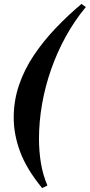

<svg xmlns="http://www.w3.org/2000/svg" viewBox="-20 -804 458 980"><path d="M195 156Q115 58 82.5 -30Q50 -118 50 -203Q50 -291 77.5 -371Q105 -451 153.5 -523Q202 -595 264.5 -660.5Q327 -726 396 -784L418 -768Q360 -698 315.5 -617Q271 -536 240.5 -448.5Q210 -361 194.5 -271.5Q179 -182 179 -96Q179 -31 189 29Q199 89 222 143Z"/></svg>

Font: Libre Bodoni
Style: Bold Italic
Weight: 700
Italic angle: -13°
Version: Version 2.005;gftools[0.9.23]